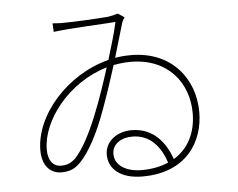

<svg xmlns="http://www.w3.org/2000/svg" viewBox="-53 -806 1106 893"><g transform="rotate(-5 500.0 -359.5)"><path d="M528 -742C513 -737 497 -733 482 -731C425 -726 316 -721 279 -721C260 -720 235 -722 222 -723L224 -683C309 -694 456 -699 514 -704C505 -661 487 -599 466 -531C268 -480 114 -302 114 -139C114 -63 156 -29 203 -29C240 -29 268 -39 296 -70C335 -111 381 -193 421 -306C446 -374 468 -441 488 -505C515 -510 540 -513 568 -513C744 -513 835 -390 835 -251C835 -158 797 -86 729 -45C705 -114 653 -196 544 -196C477 -196 420 -155 420 -92C420 -24 477 23 577 23C785 23 866 -117 866 -253C866 -410 760 -544 572 -544C547 -544 522 -542 498 -538C517 -602 533 -657 544 -694C547 -705 553 -714 558 -722ZM455 -497C419 -383 349 -169 272 -88C247 -64 226 -60 203 -60C172 -60 144 -84 144 -140C144 -276 274 -444 455 -497ZM576 -7C507 -7 451 -37 451 -93C451 -137 490 -166 546 -166C627 -166 676 -108 701 -31C665 -15 623 -7 576 -7Z"/></g></svg>

Font: SSpoqa Han Sans Neo Thin
Style: Regular
Weight: 100
Designer: [Spoqa Han Sans Neo] Dong-huui Kim  Younghwa Kang  Yujin Lee  [Noto Sans] Ryoko NISHIZUKA  (kana & ideographs); Paul D. 
Foundry: Spoqa (http://www.spoqa-han-sans.com)
Version: Version 1.000